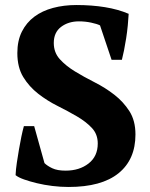

<svg xmlns="http://www.w3.org/2000/svg" viewBox="-20 -732 598 764"><path d="M42 0ZM157 -83Q168 -72 188 -62.5Q208 -53 241 -53Q296 -53 332.5 -81.5Q369 -110 369 -161Q369 -198 345.5 -223Q322 -248 286 -269Q250 -290 209 -310.5Q168 -331 132 -359Q96 -387 72.5 -425.5Q49 -464 49 -521Q49 -570 67 -606Q85 -642 116.5 -665.5Q148 -689 191 -700.5Q234 -712 284 -712Q345 -712 397.5 -703.5Q450 -695 492 -677Q491 -657 488.5 -631Q486 -605 482 -579.5Q478 -554 473.5 -531.5Q469 -509 465 -494H424L378 -631Q366 -637 342.5 -642Q319 -647 294 -647Q252 -647 223 -625Q194 -603 194 -561Q194 -523 218 -496.5Q242 -470 278 -448Q314 -426 356.5 -404.5Q399 -383 435 -355Q471 -327 495 -289.5Q519 -252 519 -197Q519 -97 451.5 -42.5Q384 12 253 12Q221 12 188.5 8Q156 4 127 -3Q98 -10 75.5 -18Q53 -26 42 -35Q43 -58 47 -84.5Q51 -111 55.5 -137.5Q60 -164 65 -188Q70 -212 75 -230H116Z"/></svg>

Font: PT Serif
Style: Bold
Weight: 700
Designer: A.Korolkova, O.Umpeleva, V.Yefimov
Foundry: ParaType Ltd
Version: Version 1.000W OFL; ttfautohint (v1.6)